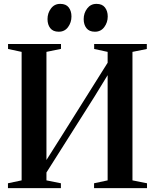

<svg xmlns="http://www.w3.org/2000/svg" viewBox="-20 -970 799 990"><path d="M21 0V-25L91.5 -40V-702.5L21.5 -717.5V-743H294.5V-718L219.5 -702.5V-145L300.5 -273L535 -646.5V-702.5L465.5 -717.5V-743H737V-717.5L663 -702.5V-40L738 -25V0H465V-25L535 -40V-582.5L467 -471.5L219.5 -80.5V-40L294 -25V0ZM282.5 -806.5Q253.5 -806.5 239.2 -824.8Q225 -843 225 -871.5Q225 -902.5 242.8 -926.2Q260.5 -950 290 -950H291Q320.5 -950 334.5 -931.5Q348.5 -913 348.5 -885Q348.5 -854.5 331 -830.5Q313.5 -806.5 283.5 -806.5ZM469 -806.5Q440 -806.5 425.8 -824.8Q411.5 -843 411.5 -871.5Q411.5 -902.5 429.5 -926.2Q447.5 -950 477 -950H478Q507 -950 521.2 -931.5Q535.5 -913 535.5 -885Q535.5 -854.5 517.8 -830.5Q500 -806.5 470 -806.5Z"/></svg>

Font: Merriweather 120pt SemiBold
Style: Regular
Weight: 600
Version: Version 2.100